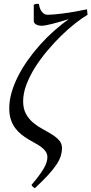

<svg xmlns="http://www.w3.org/2000/svg" viewBox="-20 -760 482 1013"><path d="M441.9 -682.1Q413.6 -665.5 377.2 -637Q340.8 -608.4 303.2 -571.8Q265.6 -535.2 229.5 -492.2Q193.4 -449.2 165 -404.3Q136.7 -359.4 119.4 -313.7Q102.1 -268.1 102.1 -226.1Q102.1 -186 117.2 -158.9Q132.3 -131.8 155.3 -112.5Q178.2 -93.3 204.6 -79.1Q231 -64.9 253.9 -50.8Q276.9 -36.6 292 -19.5Q307.1 -2.4 307.1 22Q307.1 41.5 300.8 62.3Q294.4 83 278.3 107.7Q262.2 132.3 234.4 162.8Q206.5 193.4 164.1 232.9Q152.3 227.1 146 215.8Q168.5 189.5 184.3 168.2Q200.2 147 210.4 129.4Q220.7 111.8 225.3 97.2Q230 82.5 230 69.8Q230 52.7 221.4 40Q212.9 27.3 198.7 16.6Q184.6 5.9 166.5 -3.9Q148.4 -13.7 129.4 -25.1Q110.4 -36.6 92.3 -51Q74.2 -65.4 60.1 -84.5Q45.9 -103.5 37.4 -129.2Q28.8 -154.8 28.8 -189Q28.8 -229.5 41.3 -272.5Q53.7 -315.4 75.7 -358.6Q97.7 -401.9 127.7 -444.1Q157.7 -486.3 192.6 -525.1Q227.5 -564 265.9 -597.9Q304.2 -631.8 342.8 -659.2Q317.4 -651.4 294.7 -644.8Q272 -638.2 253.4 -633.5Q234.9 -628.9 220.9 -626.5Q207 -624 199.2 -624Q193.4 -624 186 -625.5Q178.7 -627 172.6 -629.9Q166.5 -632.8 162.4 -637.5Q158.2 -642.1 158.2 -648.9V-735.8Q165 -738.3 171.9 -739.5Q178.7 -740.7 185.1 -738.8Q186 -733.9 188.2 -724.6Q190.4 -715.3 195.6 -705.8Q200.7 -696.3 209.5 -689.2Q218.3 -682.1 232.9 -682.1Q245.1 -682.1 266.1 -683.8Q287.1 -685.5 314.2 -689.2Q341.3 -692.9 373.3 -698.2Q405.3 -703.6 439 -710.9Q439 -705.1 440.4 -697Q441.9 -689 441.9 -682.1Z"/></svg>

Font: Gentium
Style: Italic
Weight: 400
Italic angle: -7°
Designer: J. Victor Gaultney
Version: Version 1.02; 2005; OFL release